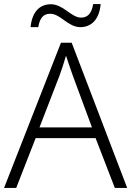

<svg xmlns="http://www.w3.org/2000/svg" viewBox="-20 -928 648 948"><path d="M131 -794H169C177 -844 198 -860 228 -860C279 -860 315 -794 377 -794C434 -794 471 -836 477 -908H440C432 -858 410 -841 380 -841C332 -841 293 -907 231 -907C174 -907 138 -867 131 -794ZM547 0H608L334 -717H281L0 0H60L156 -246H452ZM339 -556 434 -299H175L274 -555C283 -580 296 -618 306 -653C316 -622 332 -575 339 -556Z"/></svg>

Font: Noto Sans Bengali Light
Style: Regular
Weight: 300
Designer: Jelle Bosma - Monotype Design Team
Foundry: Monotype Imaging Inc.
Version: Version 2.003